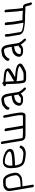

<svg xmlns="http://www.w3.org/2000/svg" viewBox="1654 -2234 745 4106"><g transform="rotate(-90 2026.0 -181.5)"><path d="M54 -306.5C48.2 -341.1 48.3 -364.6 52.1 -375.9L52.3 -376.7L52.5 -377.5C53.3 -382.7 59 -391.8 72.1 -402.5C110.8 -431.9 105.7 -432 211.8 -432C231.5 -432 242.5 -430.1 246 -428.6C266.1 -420.2 293.3 -376.8 303.9 -343.6C313.8 -312.9 318.7 -302.2 326.1 -257.5L326.2 -257.1L326.3 -256.6C336.3 -214.4 331 -186.3 313.3 -168.5C297.9 -152.9 287.7 -140.7 266.5 -131.8C246.2 -123.8 152.7 -113 121.7 -113H89.7C88.5 -113 87.3 -112.9 86.2 -112.8ZM96.2 -74H128.2C133.9 -74 138.7 -74.2 144.8 -74.9C175.6 -75 219.3 -79 267.2 -86.7C295.8 -91.5 316.2 -103.1 336.1 -122.8C353.7 -138 366.2 -151.2 371.8 -163.2C402.4 -228.6 368.5 -298.2 373.3 -298.2C367.7 -331.9 353.3 -370.3 330.4 -413.7C323.2 -427.4 310.4 -441.8 292.2 -458.2C271 -477.9 243.6 -487 209.8 -487H185.3C173.1 -487 158.1 -486.3 140 -484.9L112.9 -482.9L112.4 -482.9C81.7 -478.7 57.9 -467.8 37.1 -450.8C-5.7 -417.1 -14.2 -385.6 -2 -312.3L73.9 143.5C76.4 158.5 90.9 171 106 171C121 171 131.4 158.5 128.9 143.5L92.6 -74.2C93.8 -74 95 -74 96.2 -74Z M537.2 -301.6C531.8 -359.9 543.4 -403.1 570.8 -433.5C593.8 -455.8 609.8 -453.4 668.8 -446.8C731.3 -439.8 804.2 -409 828.5 -376.8C844.5 -355.5 839.8 -335.3 824.1 -324.8C794.6 -307.5 736.5 -295.9 652.7 -292.5C618.3 -291.1 597.4 -288.5 566.9 -288.5L538.4 -288.5C538.2 -290.8 537.7 -296.7 537.2 -301.6ZM576.1 -233.5C609.2 -233.5 631.9 -236 665.4 -237.3C732.1 -239.9 819.1 -254 842.8 -266.1L860 -274.9L860.6 -275.3C881.2 -289.9 893 -310.1 894.9 -334.7L895 -335.2L895 -335.7C894.1 -391.1 848.8 -434.3 769.1 -465C600.6 -521.5 514.6 -484 490.1 -395.5C481.5 -364.4 479.8 -327.7 483.4 -287.5C487.8 -238.4 483.4 -239.7 494.2 -186.5C505.4 -130.8 535.5 -67.7 579.3 -45.8C610.2 -28.4 652.5 -16.1 709.1 -9.2C746.1 -4.5 772.3 -2.1 791.6 -2C828.4 -0.7 866.4 -9.3 901.1 -27.5C934.3 -44.9 940.5 -58.4 955.9 -81.7L961.9 -91.6C970.7 -105.4 963.6 -121 951.3 -128.9C940.1 -135.9 922.8 -137.4 914 -124.8L906.5 -114L906.3 -113.6C885.3 -76.3 889.8 -85.4 849.6 -64.5C832.4 -56.5 814.5 -53 795.2 -53.4C774.3 -53.9 744 -56.6 702.6 -61.7C665.9 -64.9 632.1 -73.7 600.3 -89.3C595.9 -92.1 589.9 -97.2 585.1 -103.3C565.7 -128.6 552.1 -161.3 545.4 -201.7C543.7 -212 542.7 -221.6 542.4 -233.5Z M1559.6 -458.5 1568.6 -404.7 1592.2 -287.1 1599.5 -243.1C1601.9 -228.6 1604.4 -214.9 1606.9 -201.9C1613.2 -168.8 1612.4 -156.3 1616.2 -119.7C1618.1 -100.8 1616.3 -86.3 1611.7 -75.9C1606.4 -63.8 1602 -63 1602 -63H1393L1331.6 -431.1C1329.3 -445.3 1314 -457 1297.9 -457C1281.7 -457 1270.3 -445.3 1272.7 -431.1L1334 -63H1262.7C1212.3 -63 1174.5 -64.4 1149 -67.2C1132.8 -68.9 1125.5 -75.1 1122.4 -93.8L1053.6 -506.5C1051.1 -521.5 1036.6 -534 1021.6 -534C1006.5 -534 996.1 -521.5 998.6 -506.5L1067.8 -91.3C1074.4 -51.5 1097.5 -26.1 1139.4 -13.8C1155.9 -9 1195.9 -8 1271.9 -8H1611.2C1660.5 -8 1677.4 -63.7 1672.6 -109.7C1670.2 -132.6 1668.5 -150 1667.6 -161.5C1665.4 -187.7 1659.2 -214.8 1654.8 -241.5L1647.3 -286.3L1623.6 -404.7L1614.6 -458.5C1612.1 -473.5 1597.6 -486 1582.6 -486C1567.5 -486 1557.1 -473.5 1559.6 -458.5Z M2031.7 -146.3 2031.5 -146.1 2023 -137.5 2022.7 -137.2C2003.1 -114.2 1985 -105.5 1970.2 -105.5H1949.2C1907.5 -105.5 1886.1 -112.4 1879 -119.2L1878.6 -119.5L1878.3 -119.8C1870.8 -126.2 1877 -145.8 1883.4 -169.1C1885.6 -177.2 1891.5 -186.3 1902.7 -197.6C1907.8 -201.5 1914.8 -207.4 1919.6 -212.2L1920 -212.6L1920.3 -213C1929 -223.7 1946.4 -233.1 1974.7 -239.4C1992.2 -243.2 2011 -250.5 2027.7 -250.5H2028.3L2040.9 -251.4L2057.3 -153.3C2048.2 -154.3 2038.3 -152.1 2031.7 -146.3ZM2081 -106.7C2113.6 -59.7 2108.9 -62.4 2158.1 -11C2171.2 3.3 2189.6 5 2199.8 -3.9C2209.9 -12.2 2209.7 -28.7 2196.9 -42.2C2181.5 -58.4 2177.9 -62.7 2163.9 -77.3C2150.1 -91.7 2138.6 -111.8 2125.9 -131.5L2115.8 -147.3C2114.5 -149.3 2113.8 -151.2 2113.4 -153.3L2080.8 -348.9C2074 -389.9 2070.3 -401.4 2061.9 -433.7C2049.8 -480.6 2008.7 -524 1955.9 -524C1922.2 -524 1915.8 -519.5 1877.2 -513.1C1850.6 -508.7 1832.3 -504.2 1822.8 -496.7C1808.1 -484.9 1792.7 -471.9 1777.5 -459.6C1749.6 -436.2 1732.9 -414.9 1732.1 -391.4C1731.2 -382 1732.1 -370.3 1740.9 -361.2C1745.8 -356.2 1751.9 -353.3 1757.8 -351.9C1777.9 -347 1787.5 -362.3 1787.4 -379.3C1789.6 -387 1806.6 -407.6 1840.7 -434.8C1849.7 -441 1855.6 -445.1 1860.9 -448.9C1868.5 -452.7 1938.4 -469 1951 -469C1960.6 -469 1967.8 -468.6 1969.1 -468.1L1969.7 -467.9C2000.8 -458.3 2015.2 -406.1 2025 -347.1L2032.3 -303.1C2032.3 -303.1 2030.1 -303 2029.3 -303L2016.1 -302.1C2000.3 -302 1981.7 -299 1965.4 -293.8L1949.9 -289.4C1918.6 -284.5 1889.4 -271.4 1868.8 -251.2C1865.1 -247.1 1859 -240.9 1850.8 -232.8C1841.2 -223.4 1834.3 -211.8 1830.3 -198.4C1826.8 -186.5 1824 -178.3 1822.5 -174.7C1811 -148.4 1819 -112.1 1843 -90.4C1870.5 -65.4 1900.7 -60.3 1955.5 -60.3H1978.3C1987.2 -60.3 1996.3 -61.4 2005.5 -63.6L2006.3 -63.7L2007 -64C2042 -76 2056.2 -90 2074.2 -105L2074.7 -105.5L2078.5 -110.4C2079.3 -109.1 2080.1 -107.9 2081 -106.7Z M2412.4 -190.1C2471.1 -186.2 2495.4 -182.1 2548 -177C2585.5 -173.5 2632.4 -158.9 2654.2 -145.8C2668.6 -137.1 2665.2 -136.4 2663.9 -133.8C2661.7 -129.5 2653.7 -122.2 2643.8 -115.2L2627.8 -104.8C2615.5 -96.9 2598.1 -90.6 2582.5 -79.3C2575 -73.9 2554.3 -64.5 2522.3 -53.2C2515.7 -50.8 2502 -49 2482.1 -49H2385.8C2379.1 -49 2371.9 -49.9 2363.2 -52.1C2361.2 -58.4 2359.3 -64.5 2358.1 -71.5L2353.4 -99.8L2353.3 -100.2C2347.8 -125.1 2343.8 -160.2 2341.4 -204.8C2360.7 -192.6 2387.8 -191.9 2412.4 -190.1ZM2336 -359.6C2335.7 -384.2 2332.9 -413.4 2331.6 -438.4C2354.9 -437.8 2378.8 -435.2 2410.8 -431.6C2465 -425.6 2541.1 -420.9 2557.5 -401.3C2562.9 -394.4 2559.2 -385.2 2548.2 -379.3C2537.9 -373.9 2526.9 -366.5 2514.9 -357C2501.3 -346.4 2404.6 -286.9 2372.9 -272.4C2359.7 -265.8 2349.2 -259.2 2341.3 -252.4C2340 -283.8 2336.2 -335.1 2336 -359.6ZM2272.4 -481H2258.4C2243.4 -481 2233 -468.5 2235.5 -453.5C2238 -438.5 2252.5 -426 2267.6 -426H2278.4C2278.7 -419.7 2279.2 -412.1 2279.8 -403.9C2282.4 -368.6 2281 -340.8 2283.6 -300C2286.6 -253.4 2285.5 -227.4 2289.4 -182.2C2292.5 -144.9 2291.4 -130.3 2299.4 -93.4L2304.5 -63C2314.6 -2.2 2352.5 6 2411.5 6H2472.9C2493.8 6 2509.3 5.4 2523.4 3.9C2552.2 2.1 2586.2 -10.4 2624.8 -32.7C2644.8 -45.7 2655.6 -48 2680.2 -65.2C2718.9 -88.7 2733.5 -120.8 2707.4 -156.8C2682.2 -191.6 2627.6 -210.3 2543.6 -220C2526.1 -221.9 2510.5 -223.6 2496.8 -225.2C2476 -227.6 2452.1 -229.1 2425.3 -231.2C2446.1 -240.2 2473.9 -255.2 2508.7 -276.2L2538.5 -294.3C2548.2 -300.1 2557.3 -306.2 2565.8 -312.4C2581.5 -325.6 2607.9 -336.9 2614.7 -362.7C2621.9 -390.1 2612.5 -406.5 2598 -424.7C2575.9 -452.3 2522.9 -463.9 2479.7 -467.4C2423.1 -472.3 2379.6 -479.6 2326.5 -480.9C2321.5 -493.4 2309.5 -503 2295.7 -503C2283 -503 2273.3 -495.5 2272.4 -481Z M3077.7 -146.3 3077.5 -146.1 3069 -137.5 3068.7 -137.2C3049.1 -114.2 3031 -105.5 3016.2 -105.5H2995.2C2953.5 -105.5 2932.1 -112.4 2925 -119.2L2924.6 -119.5L2924.3 -119.8C2916.8 -126.2 2923 -145.8 2929.4 -169.1C2931.6 -177.2 2937.5 -186.3 2948.7 -197.6C2953.8 -201.5 2960.8 -207.4 2965.6 -212.2L2966 -212.6L2966.3 -213C2975 -223.7 2992.4 -233.1 3020.7 -239.4C3038.2 -243.2 3057 -250.5 3073.7 -250.5H3074.3L3086.9 -251.4L3103.3 -153.3C3094.2 -154.3 3084.3 -152.1 3077.7 -146.3ZM3127 -106.7C3159.6 -59.7 3154.9 -62.4 3204.1 -11C3217.2 3.3 3235.6 5 3245.8 -3.9C3255.9 -12.2 3255.7 -28.7 3242.9 -42.2C3227.5 -58.4 3223.9 -62.7 3209.9 -77.3C3196.1 -91.7 3184.6 -111.8 3171.9 -131.5L3161.8 -147.3C3160.5 -149.3 3159.8 -151.2 3159.4 -153.3L3126.8 -348.9C3120 -389.9 3116.3 -401.4 3107.9 -433.7C3095.8 -480.6 3054.7 -524 3001.9 -524C2968.2 -524 2961.8 -519.5 2923.2 -513.1C2896.6 -508.7 2878.3 -504.2 2868.8 -496.7C2854.1 -484.9 2838.7 -471.9 2823.5 -459.6C2795.6 -436.2 2778.9 -414.9 2778.1 -391.4C2777.2 -382 2778.1 -370.3 2786.9 -361.2C2791.8 -356.2 2797.9 -353.3 2803.8 -351.9C2823.9 -347 2833.5 -362.3 2833.4 -379.3C2835.6 -387 2852.6 -407.6 2886.7 -434.8C2895.7 -441 2901.6 -445.1 2906.9 -448.9C2914.5 -452.7 2984.4 -469 2997 -469C3006.6 -469 3013.8 -468.6 3015.1 -468.1L3015.7 -467.9C3046.8 -458.3 3061.2 -406.1 3071 -347.1L3078.3 -303.1C3078.3 -303.1 3076.1 -303 3075.3 -303L3062.1 -302.1C3046.3 -302 3027.7 -299 3011.4 -293.8L2995.9 -289.4C2964.6 -284.5 2935.4 -271.4 2914.8 -251.2C2911.1 -247.1 2905 -240.9 2896.8 -232.8C2887.2 -223.4 2880.3 -211.8 2876.3 -198.4C2872.8 -186.5 2870 -178.3 2868.5 -174.7C2857 -148.4 2865 -112.1 2889 -90.4C2916.5 -65.4 2946.7 -60.3 3001.5 -60.3H3024.3C3033.2 -60.3 3042.3 -61.4 3051.5 -63.6L3052.3 -63.7L3053 -64C3088 -76 3102.2 -90 3120.2 -105L3120.7 -105.5L3124.5 -110.4C3125.3 -109.1 3126.1 -107.9 3127 -106.7Z M3540.3 -425.5 3541.8 -416.5C3546.8 -386.3 3544.9 -383.2 3550.7 -321C3557 -252.7 3560.4 -241 3568.3 -193.5L3591.9 -51.9C3543.6 -55.5 3491.1 -63.5 3441 -75.5C3426.1 -79.1 3395.8 -103.4 3394.1 -113.5L3357.8 -331.5C3356.6 -339.1 3355.6 -343.9 3353.3 -352.7L3350.4 -382L3351 -420.4L3350.8 -421.5C3347.7 -440.3 3329.5 -450 3316.3 -449.9C3304.9 -449.8 3293.1 -442.2 3295 -427L3294.6 -387.5L3297.6 -356.6L3297.9 -355.6C3299.5 -349.7 3300.8 -343.8 3301.8 -337.9L3336.1 -131.7C3341.9 -96.8 3380.2 -67.9 3404.3 -56.4C3430.1 -44 3439.8 -43.7 3463.3 -38.8C3533.8 -24.7 3606.3 -17.7 3680.1 -17.7H3758.3C3762.9 -17.7 3771.6 -16.8 3783.6 -15C3797.4 -12.9 3815.8 -12 3839.6 -12H3903.1L3932.4 -10H3937.2C3945.1 6.3 3957.7 52.2 3959.9 65.5L3962.8 82.5C3964.7 94.1 3982.7 143 4015.1 127C4041 114.3 4017.1 78.7 4017 77.7C4011.7 45.8 4002.3 19.6 3995.2 -7.7C3990 -27.2 3970.6 -62 3938.2 -62H3924.7L3906.4 -63.2C3906.2 -64.2 3905.2 -68.9 3904.7 -71C3902.6 -79.3 3903.6 -104.7 3900.9 -121.2C3896.2 -148.9 3893 -157.2 3891.4 -185.6C3890.5 -202.1 3888.6 -223.2 3886 -249.1C3882 -287.8 3879.7 -338 3876.1 -372C3874 -391 3875.2 -401.4 3871.8 -421.5L3870.3 -430.9C3867.8 -445.7 3852.9 -457 3837.9 -457C3822.2 -457 3812.8 -444.7 3815.1 -431.2L3816.6 -421.8C3817.6 -416.1 3818.1 -410.2 3818.1 -404.2C3818.2 -377.5 3821.6 -360.4 3823.4 -327.4C3825.3 -292.1 3833.8 -210.7 3835.5 -177.6C3836.1 -167.7 3837.2 -159.5 3839.6 -149.7L3843 -128.9L3848.2 -72.6L3849.1 -67H3813.2C3779.8 -70.6 3752.9 -72.6 3735.6 -72.6H3671.1L3646.9 -73.2L3624.2 -209.3C3622.5 -219.4 3620.5 -230.6 3618.1 -242.9C3609.6 -286.4 3608 -334 3605 -375.7L3600 -418.5L3598.6 -427.2C3596.3 -440.7 3582.3 -453 3565.5 -453C3549.7 -453 3537.7 -441.1 3540.3 -425.5Z"/></g></svg>

Font: MewTooHand
Style: BdLta
Weight: 400
Designer: Mew Too, Robert Jablonski
Version: Version 0.77